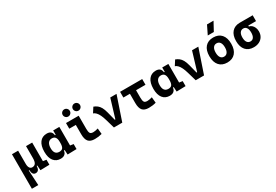

<svg xmlns="http://www.w3.org/2000/svg" viewBox="71 -2072 5131 3574"><g transform="rotate(-30 2636.5 -285.0)"><path d="M273.9 9.8Q201.7 9.8 198.2 -99.6H166.5L65.4 -175.8V-517.6H197.8V-234.4Q197.8 -178.2 218 -147.7Q238.3 -117.2 273.9 -117.2Q320.3 -117.2 344 -150.9Q367.7 -184.6 367.7 -263.7L390.1 -99.6H356Q354 -44.9 333.7 -17.6Q313.5 9.8 273.9 9.8ZM65.4 224.6V-210L184.1 -115.7L202.6 224.6ZM376.5 4.9 367.7 -119.1V-234.4H500V-118.2L571.3 -107.4V0ZM367.7 -146.5V-517.6H500V-175.8Z M814.5 9.8Q717.3 9.8 663.6 -58.3Q609.9 -126.5 609.9 -253.9Q609.9 -384.3 663.8 -455.8Q717.8 -527.3 816.4 -527.3Q870.6 -527.3 900.4 -501.7Q930.2 -476.1 935.5 -423.8H981.4L951.2 -274.9Q951.2 -338.9 927 -370.8Q902.8 -402.8 854 -402.8Q802.2 -402.8 773.7 -364Q745.1 -325.2 745.1 -253.9Q745.1 -114.7 855 -114.7Q908.7 -114.7 929.9 -146.7Q951.2 -178.7 951.2 -242.7V-267.1L986.3 -93.8H937.5Q934.6 -59.6 918.5 -36.4Q902.3 -13.2 876 -1.7Q849.6 9.8 814.5 9.8ZM960 4.9 951.2 -151.9V-254.4H1083.5V-118.2L1154.8 -107.4V0ZM951.2 -211.4V-517.6H1083.5V-212.4Z M1544.9 9.8Q1450.7 9.8 1409.2 -39.1Q1367.7 -87.9 1367.7 -195.3V-517.6H1499.5V-232.9Q1499.5 -171.4 1515.1 -143.6Q1530.8 -115.7 1584 -115.7Q1625 -115.7 1688 -134.3L1699.7 -10.7Q1659.7 0 1623.3 4.9Q1586.9 9.8 1544.9 9.8ZM1227.1 -396V-517.6H1390.6V-396ZM1543.7 -601.1Q1512.4 -601.1 1489.8 -623.8Q1467.3 -646.6 1467.3 -678.2Q1467.3 -710.4 1489.8 -732.7Q1512.4 -754.9 1543.7 -754.9Q1575.7 -754.9 1598.4 -732.6Q1621.1 -710.3 1621.1 -678.2Q1621.1 -646.6 1598.4 -623.8Q1575.7 -601.1 1543.7 -601.1ZM1325 -601.1Q1293.5 -601.1 1271 -623.8Q1248.5 -646.6 1248.5 -678.2Q1248.5 -710.4 1271.1 -732.7Q1293.6 -754.9 1325 -754.9Q1356.9 -754.9 1379.4 -732.6Q1401.9 -710.3 1401.9 -678.2Q1401.9 -646.6 1379.5 -623.8Q1357.1 -601.1 1325 -601.1Z M1958.5 0 2040 -116.2H2056.6L2178.2 -517.6H2313L2137.7 0ZM1958.5 0 1903.3 -190.4Q1883.3 -260.7 1860.1 -308.1Q1836.9 -355.5 1810.1 -383.3Q1783.2 -411.1 1752.4 -421.4L1820.3 -527.3Q1862.8 -511.7 1895.8 -486.1Q1928.7 -460.4 1953.9 -415.8Q1979 -371.1 1997.6 -297.9L2063.5 -38.6Z M2707 9.8Q2612.8 9.8 2571.3 -39.1Q2529.8 -87.9 2529.8 -195.3V-517.6H2661.6V-232.9Q2661.6 -171.4 2677.3 -143.6Q2693 -115.7 2746.1 -115.7Q2766.1 -115.7 2793.2 -120.4Q2820.3 -125 2850.1 -134.3L2861.8 -10.7Q2824.2 0 2785.4 4.9Q2746.6 9.8 2707 9.8ZM2389.2 -394.5V-517.6H2864.7V-394.5Z M3158.2 9.8Q3061 9.8 3007.3 -58.3Q2953.6 -126.5 2953.6 -253.9Q2953.6 -384.3 3007.6 -455.8Q3061.5 -527.3 3160.2 -527.3Q3214.4 -527.3 3244.1 -501.7Q3273.9 -476.1 3279.3 -423.8H3325.2L3294.9 -274.9Q3294.9 -338.9 3270.8 -370.8Q3246.6 -402.8 3197.8 -402.8Q3146 -402.8 3117.4 -364Q3088.9 -325.2 3088.9 -253.9Q3088.9 -114.7 3198.7 -114.7Q3252.4 -114.7 3273.7 -146.7Q3294.9 -178.7 3294.9 -242.7V-267.1L3330.1 -93.8H3281.2Q3278.3 -59.6 3262.2 -36.4Q3246.1 -13.2 3219.7 -1.7Q3193.4 9.8 3158.2 9.8ZM3303.7 4.9 3294.9 -151.9V-254.4H3427.2V-118.2L3498.5 -107.4V0ZM3294.9 -211.4V-517.6H3427.2V-212.4Z M3716.3 0 3797.9 -116.2H3814.5L3936 -517.6H4070.8L3895.5 0ZM3716.3 0 3661.1 -190.4Q3641.1 -260.7 3617.9 -308.1Q3594.7 -355.5 3567.9 -383.3Q3541 -411.1 3510.3 -421.4L3578.1 -527.3Q3620.6 -511.7 3653.6 -486.1Q3686.5 -460.4 3711.7 -415.8Q3736.8 -371.1 3755.4 -297.9L3821.3 -38.6Z M4394.5 9.8Q4282.7 9.8 4221.2 -60.5Q4159.7 -130.9 4159.7 -258.8Q4159.7 -387.2 4221.2 -457.3Q4282.7 -527.3 4394.5 -527.3Q4506.4 -527.3 4567.9 -457.3Q4629.4 -387.2 4629.4 -258.8Q4629.4 -130.9 4567.9 -60.5Q4506.4 9.8 4394.5 9.8ZM4394.8 -115.7Q4442.4 -115.7 4468.3 -153.1Q4494.1 -190.5 4494.1 -258.9Q4494.1 -327.6 4468.2 -364.7Q4442.3 -401.9 4394.5 -401.9Q4347.2 -401.9 4321 -364.7Q4294.9 -327.5 4294.9 -258.8Q4294.9 -190.4 4321 -153.1Q4347.2 -115.7 4394.8 -115.7ZM4327.1 -609.4 4418 -794.9H4558.1L4457.5 -609.4Z M4963.4 9.8Q4853 9.8 4792 -59.1Q4731 -127.9 4731 -253.9Q4731 -379.4 4792 -448.5Q4853 -517.6 4963.4 -517.6L5072.8 -486.8V-372.6Q5106.4 -366.7 5133.3 -342.8Q5160.2 -318.8 5175.5 -282Q5190.9 -245.1 5190.9 -201.2Q5190.9 -137.7 5162.6 -90.3Q5134.3 -43 5083.3 -16.6Q5032.2 9.8 4963.4 9.8ZM4963.4 -115.7Q5007.3 -115.7 5031.5 -151.6Q5055.7 -187.5 5055.7 -253.9Q5055.7 -320.3 5031.5 -356.2Q5007.3 -392.1 4963.4 -392.1Q4917 -392.1 4891.6 -356.2Q4866.2 -320.3 4866.2 -253.9Q4866.2 -187.5 4891.6 -151.6Q4917 -115.7 4963.4 -115.7ZM4963.4 -392.1V-517.6H5239.3V-392.1Z"/></g></svg>

Font: Cascadia Code
Style: Regular
Weight: 400
Monospace: yes
Designer: Aaron Bell
Foundry: Saja Typeworks
Version: Version 2106.017